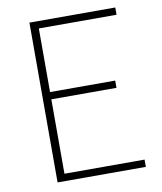

<svg xmlns="http://www.w3.org/2000/svg" viewBox="-82 -792 726 859"><g transform="rotate(-10 281.0 -363.0)"><path d="M110 0H511V-33H147V-371H443V-404H147V-693H500V-726H110Z"/></g></svg>

Font: Genne Gothic ExtraLight
Style: Regular
Weight: 250
Designer: Ryoko NISHIZUKA (kana & ideographs); Paul D. Hunt (Latin, Greek & Cyrillic); Wenlong ZHANG (bopomofo); Sandoll Communica
Foundry: Adobe Systems Incorporated
Version: Version 1.004;PS 1.004;hotconv 16.6.51;makeotf.lib2.5.65220